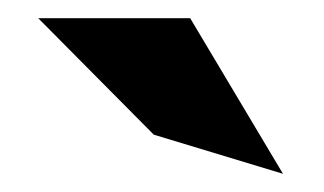

<svg xmlns="http://www.w3.org/2000/svg" viewBox="-20 -772 356 211"><path d="M22 -752 149 -624 291 -581 189 -752Z"/></svg>

Font: Charger Sport
Style: Ult
Weight: 1000
Designer: Jasper
Foundry: Cannot Into Space Fonts
Version: Version 1.1